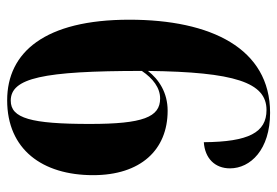

<svg xmlns="http://www.w3.org/2000/svg" viewBox="-139 -625 774 536"><g transform="rotate(-90 248.0 -357.0)"><path d="M201 10C381 10 461 -155 461 -383C461 -619 370 -724 236 -724C99 -724 27 -626 27 -484C27 -352 97 -276 207 -276C257 -276 294 -300 318 -331C315 -89 286 0 209 0C146 0 120 -50 119 -175C74 -172 46 -144 46 -102C46 -45 98 10 201 10ZM241 -297C189 -297 170 -345 170 -493C170 -658 186 -714 235 -714C298 -714 318 -625 318 -348C297 -317 271 -297 241 -297Z"/></g></svg>

Font: Noto Serif Display Condensed ExtraBold
Style: Regular
Weight: 800
Width: 3
Designer: Monotype Design Team
Foundry: Monotype Imaging Inc.
Version: Version 2.009